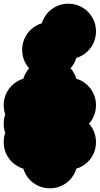

<svg xmlns="http://www.w3.org/2000/svg" viewBox="-70 -920 540 1040"><path d="M150 -350Q150 -391 170 -425.5Q190 -460 224.5 -480Q259 -500 300 -500Q341 -500 375.5 -480Q410 -460 430 -425.5Q450 -391 450 -350Q450 -309 430 -274.5Q410 -240 375.5 -220Q341 -200 300 -200Q259 -200 224.5 -220Q190 -240 170 -274.5Q150 -309 150 -350ZM150 -150Q150 -191 170 -225.5Q190 -260 224.5 -280Q259 -300 300 -300Q341 -300 375.5 -280Q410 -260 430 -225.5Q450 -191 450 -150Q450 -109 430 -74.5Q410 -40 375.5 -20Q341 0 300 0Q259 0 224.5 -20Q190 -40 170 -74.5Q150 -109 150 -150ZM50 -450Q50 -491 70 -525.5Q90 -560 124.5 -580Q159 -600 200 -600Q241 -600 275.5 -580Q310 -560 330 -525.5Q350 -491 350 -450Q350 -409 330 -374.5Q310 -340 275.5 -320Q241 -300 200 -300Q159 -300 124.5 -320Q90 -340 70 -374.5Q50 -409 50 -450ZM-50 -350Q-50 -391 -30 -425.5Q-10 -460 24.5 -480Q59 -500 100 -500Q141 -500 175.5 -480Q210 -460 230 -425.5Q250 -391 250 -350Q250 -309 230 -274.5Q210 -240 175.5 -220Q141 -200 100 -200Q59 -200 24.5 -220Q-10 -240 -30 -274.5Q-50 -309 -50 -350ZM-50 -250Q-50 -291 -30 -325.5Q-10 -360 24.5 -380Q59 -400 100 -400Q141 -400 175.5 -380Q210 -360 230 -325.5Q250 -291 250 -250Q250 -209 230 -174.5Q210 -140 175.5 -120Q141 -100 100 -100Q59 -100 24.5 -120Q-10 -140 -30 -174.5Q-50 -209 -50 -250ZM-50 -150Q-50 -191 -30 -225.5Q-10 -260 24.5 -280Q59 -300 100 -300Q141 -300 175.5 -280Q210 -260 230 -225.5Q250 -191 250 -150Q250 -109 230 -74.5Q210 -40 175.5 -20Q141 0 100 0Q59 0 24.5 -20Q-10 -40 -30 -74.5Q-50 -109 -50 -150ZM50 -50Q50 -91 70 -125.5Q90 -160 124.5 -180Q159 -200 200 -200Q241 -200 275.5 -180Q310 -160 330 -125.5Q350 -91 350 -50Q350 -9 330 25.5Q310 60 275.5 80Q241 100 200 100Q159 100 124.5 80Q90 60 70 25.5Q50 -9 50 -50ZM150 -750Q150 -791 170 -825.5Q190 -860 224.5 -880Q259 -900 300 -900Q341 -900 375.5 -880Q410 -860 430 -825.5Q450 -791 450 -750Q450 -709 430 -674.5Q410 -640 375.5 -620Q341 -600 300 -600Q259 -600 224.5 -620Q190 -640 170 -674.5Q150 -709 150 -750ZM50 -650Q50 -691 70 -725.5Q90 -760 124.5 -780Q159 -800 200 -800Q241 -800 275.5 -780Q310 -760 330 -725.5Q350 -691 350 -650Q350 -609 330 -574.5Q310 -540 275.5 -520Q241 -500 200 -500Q159 -500 124.5 -520Q90 -540 70 -574.5Q50 -609 50 -650Z"/></svg>

Font: TINY 5x3
Style: Regular
Weight: 400
Designer: Jack Halten Fahnestock
Foundry: Velvetyne Type Foundry
Version: Version 1.002